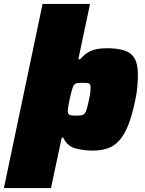

<svg xmlns="http://www.w3.org/2000/svg" viewBox="-60 -763 742 983"><path d="M-40 200 158 -743H401L341 -460H351Q375 -488 399.5 -499.5Q424 -511 447 -513.5Q470 -516 488 -516Q542 -516 577 -504.5Q612 -493 629 -464Q646 -435 646 -382Q646 -356 643.5 -323.5Q641 -291 633 -252Q617 -174 597 -123.5Q577 -73 551 -44Q525 -15 491.5 -3.5Q458 8 416 8Q367 8 325.5 -3.5Q284 -15 264 -58H256L201 200ZM327 -171Q346 -171 357 -173Q368 -175 374 -182.5Q380 -190 385 -207.5Q390 -225 396 -255Q401 -276 402.5 -291Q404 -306 404 -316Q404 -327 400 -332Q396 -337 387 -338Q378 -339 362 -339Q348 -339 338.5 -338Q329 -337 323 -332.5Q317 -328 313 -317Q310 -309 306.5 -296Q303 -283 299.5 -267.5Q296 -252 293 -237Q290 -222 288.5 -211Q287 -200 287 -195Q287 -178 296.5 -174.5Q306 -171 327 -171Z"/></svg>

Font: Saira Expanded Black
Style: Italic
Weight: 900
Width: 7
Italic angle: -12°
Designer: Hector Gatti with collaboration of the Omnibus-Type team
Foundry: Omnibus-Type
Version: Version 1.101